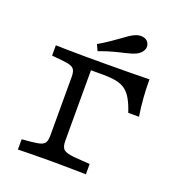

<svg xmlns="http://www.w3.org/2000/svg" viewBox="-138 -877 908 988"><g transform="rotate(20 316.5 -383.0)"><path d="M202.4 -201.6V-445.2Q202.4 -468.7 196.5 -481.6Q190.5 -494.5 173.4 -500.6Q156.3 -506.6 122.8 -509.7L70.2 -514.5V-571Q94.1 -570.2 123.2 -569.8Q152.3 -569.4 181.4 -569Q210.5 -568.5 234.7 -568.5H244.4H346.4Q422.7 -568.5 480.8 -569.4Q538.9 -570.2 583 -571Q582.9 -519.4 586.5 -471Q590.1 -422.7 598.1 -371.8H539.2Q525.3 -414.2 509.6 -441.8Q494 -469.5 473.2 -484.8Q452.3 -500.1 422.2 -506.1Q392 -512.1 348.3 -512.1H284V-201.6ZM234.7 -2.4Q210.5 -2.4 181.4 -2Q152.3 -1.6 123.2 -1.2Q94.1 -0.9 70.2 -0.1V-56.5L122.8 -61.2Q156.3 -64.5 173.4 -70.4Q190.5 -76.4 196.5 -89.4Q202.4 -102.3 202.4 -125.8V-201.6H284V-125.8Q284 -91.8 298.2 -79.3Q312.5 -66.9 355.5 -62.8L442.5 -56.5V0Q413 -0.8 378.8 -1.2Q344.6 -1.6 311.1 -2Q277.6 -2.4 248.8 -2.4H243.6ZM282.1 -616.1 266.8 -649.3Q301.3 -669.6 326.5 -686.9Q351.7 -704.2 371 -718.2Q390.2 -732.3 405.5 -742.7Q420.7 -753.2 434.6 -758.9Q458.9 -769.5 480.2 -764.5Q501.5 -759.4 509.6 -741.2Q518.2 -723.4 508.5 -704.3Q498.7 -685.3 475.1 -673.4Q458.5 -665.4 432.7 -659.2Q407 -653 369.9 -643.9Q332.8 -634.8 282.1 -616.1Z"/></g></svg>

Font: Playfair 5pt SemiExpanded Light
Style: Regular
Weight: 300
Width: 6
Designer: Claus Eggers Sørensen
Foundry: Claus Eggers Sørensen
Version: Version 2.203